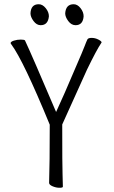

<svg xmlns="http://www.w3.org/2000/svg" viewBox="-20 -883 540 907"><path d="M337 -764Q317 -764 302.5 -783.5Q288 -803 288 -820Q291 -863 328 -863Q346 -863 360.5 -844.5Q375 -826 375 -806Q372 -764 337 -764ZM172 -764Q153 -764 138.5 -783.5Q124 -803 124 -820Q126 -863 163 -863Q181 -863 196 -844.5Q211 -826 211 -806Q207 -764 172 -764ZM215 -293V-294Q90 -598 33 -674Q31 -677 30 -679Q30 -686 45.5 -691Q61 -696 78 -696Q95 -696 98 -692Q130 -624 245 -354Q280 -429 341 -573Q371 -642 379.5 -664.5Q388 -687 393 -697Q397 -704 413 -704Q429 -704 444 -696.5Q459 -689 460 -683L459 -681Q436 -647 391 -554L274 -295V-294Q274 -95 275.5 -60Q277 -25 277 -1Q277 4 261 4Q245 4 228.5 -3Q212 -10 212 -19Q215 -108 215 -293Z"/></svg>

Font: Moon Stars Kai T HW Light
Style: Regular
Weight: 300
Designer: GuiWonder
Version: Version 1.101